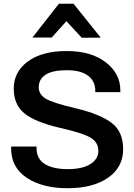

<svg xmlns="http://www.w3.org/2000/svg" viewBox="-20 -1001 722 1036"><path d="M40 -200.2Q40 -97.7 124.5 -41.5Q209 14.6 344.7 14.6Q481.4 14.6 563 -42Q644.5 -98.6 644.5 -195.3Q644.5 -291 582.3 -338.1Q520 -385.3 389.2 -416.5Q264.2 -445.8 226.6 -468.8Q189 -491.7 189 -530.3Q189 -573.7 226.1 -597.9Q263.2 -622.1 339.8 -622.1Q416.5 -622.1 455.3 -592.3Q494.1 -562.5 494.1 -512.2V-503.9H629.4V-513.2Q629.4 -604.5 550.5 -665Q471.7 -725.6 339.8 -725.6Q206.5 -725.6 130.4 -669.4Q54.2 -613.3 54.2 -523.4Q54.2 -435.5 112.5 -388.7Q170.9 -341.8 304.2 -311Q434.1 -281.2 472.4 -255.9Q510.7 -230.5 510.7 -188Q510.7 -142.6 467.5 -115.5Q424.3 -88.4 345.2 -88.4Q265.1 -88.4 221.2 -116.5Q177.2 -144.5 177.2 -201.7V-210.4H40ZM376.5 -981H297.9L154.8 -798.3H258.8L338.4 -886.7L420.9 -797.4L523.4 -797.9Z"/></svg>

Font: Roboto Flex
Style: wght 600 wdth 140 opsz 13.0 GRAD 0.00 slnt 0.00 XTRA 468 XOPQ 96 YOPQ 79 YTLC 514 YTUC 712 YTAS 750 YTDE -203.00 YTFI 738
Weight: 600
Width: 8
Designer: Berlow after Robertson
Foundry: Google
Version: Version 3.100